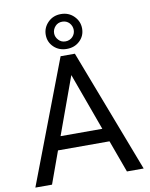

<svg xmlns="http://www.w3.org/2000/svg" viewBox="-100 -1020 853 1092"><g transform="rotate(-10 326.0 -473.5)"><path d="M639.6 0 367.7 -710.9H285.2L14.2 0H110.4L177.7 -186H475.1L543 0ZM326.7 -594.7 447.3 -263.2H206.1ZM223.1 -845.2C223.1 -816.4 233.4 -793 253.4 -773.9C273.4 -754.9 298.3 -745.6 328.1 -745.6C357.9 -745.6 382.8 -754.9 402.8 -773.9C422.9 -793 433.1 -816.4 433.1 -845.2C433.1 -873 422.9 -897 402.8 -917C382.8 -937 357.9 -946.8 328.1 -946.8C298.3 -946.8 273.4 -937 253.4 -917C233.4 -897 223.1 -873 223.1 -845.2ZM271.5 -845.2C271.5 -860.4 276.9 -874 287.6 -885.7C297.9 -897 311.5 -902.8 328.1 -902.8C344.7 -902.8 358.4 -897 369.1 -885.7C379.4 -874 384.8 -860.4 384.8 -845.2C384.8 -815.4 361.3 -789.1 328.1 -789.1C311.5 -789.1 297.9 -794.9 287.6 -806.6C276.9 -817.9 271.5 -831.1 271.5 -845.2Z"/></g></svg>

Font: Vazirmatn
Style: Regular
Weight: 400
Designer: Saber Rastikerdar
Foundry: Saber Rastikerdar
Version: Version 33.003